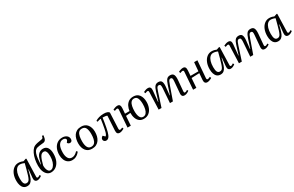

<svg xmlns="http://www.w3.org/2000/svg" viewBox="235 -2466 6393 4170"><g transform="rotate(-30 3431.5 -381.0)"><path d="M466 -79Q465 -55 470 -46Q475 -37 491 -37Q504 -37 518.5 -45Q533 -53 547 -64L567 -35Q551 -19 519 -2.5Q487 14 456 14Q416 14 398 -12Q380 -38 385 -86L405 -291L398 -292L371 -188Q355 -125 334 -80Q313 -35 281.5 -10.5Q250 14 201 14Q148 14 114 -14.5Q80 -43 64 -92.5Q48 -142 48 -203Q48 -297 77.5 -369Q107 -441 159.5 -482Q212 -523 279 -523Q315 -523 347 -514.5Q379 -506 397 -497L465 -520L479 -512ZM219 -51Q244 -51 262 -62Q280 -73 295 -101Q310 -129 326 -178Q342 -227 362 -303L400 -449Q377 -461 347 -468.5Q317 -476 288 -476Q243 -476 209.5 -442.5Q176 -409 157 -348.5Q138 -288 138 -207Q138 -126 157 -88.5Q176 -51 219 -51Z M797 14Q748 14 708 -17Q668 -48 644 -107Q620 -166 620 -251Q620 -334 636 -410Q652 -486 680.5 -545.5Q709 -605 746 -640Q766 -658 791 -669.5Q816 -681 858.5 -690.5Q901 -700 974 -711Q995 -715 1004.5 -727Q1014 -739 1020 -776L1055 -768Q1046 -692 1026 -661.5Q1006 -631 966 -627Q904 -621 866 -616Q828 -611 806.5 -604Q785 -597 772 -586Q738 -560 721 -511Q704 -462 696.5 -396Q689 -330 683 -251L691 -250L719 -352Q742 -443 789 -483Q836 -523 895 -523Q971 -523 1007.5 -467.5Q1044 -412 1044 -317Q1044 -214 1011.5 -139.5Q979 -65 923 -25.5Q867 14 797 14ZM876 -458Q822 -458 788 -398.5Q754 -339 720 -204Q718 -164 727.5 -124.5Q737 -85 757.5 -59Q778 -33 809 -33Q848 -33 881 -67.5Q914 -102 934.5 -163Q955 -224 955 -306Q955 -342 949 -377Q943 -412 926 -435Q909 -458 876 -458Z M1380 -523Q1445 -523 1488 -490Q1531 -457 1531 -400Q1531 -370 1515 -352.5Q1499 -335 1472 -335Q1452 -335 1435.5 -346Q1419 -357 1412 -374L1432 -399Q1451 -423 1446.5 -441Q1442 -459 1422 -469.5Q1402 -480 1376 -480Q1308 -480 1268 -417.5Q1228 -355 1228 -228Q1228 -145 1258.5 -92Q1289 -39 1352 -39Q1390 -39 1425.5 -58.5Q1461 -78 1496 -116L1522 -89Q1510 -73 1484.5 -48.5Q1459 -24 1421 -5Q1383 14 1333 14Q1270 14 1226 -17Q1182 -48 1159.5 -102.5Q1137 -157 1137 -225Q1137 -311 1166.5 -378.5Q1196 -446 1250.5 -484.5Q1305 -523 1380 -523Z M1825 14Q1726 14 1672.5 -54.5Q1619 -123 1619 -235Q1619 -292 1632 -344Q1645 -396 1672.5 -436Q1700 -476 1745 -499.5Q1790 -523 1854 -523Q1953 -523 2007.5 -455Q2062 -387 2062 -276Q2062 -219 2049 -167Q2036 -115 2007.5 -74Q1979 -33 1934 -9.5Q1889 14 1825 14ZM1831 -32Q1885 -32 1914.5 -65Q1944 -98 1956 -153.5Q1968 -209 1968 -277Q1968 -369 1942 -423.5Q1916 -478 1847 -478Q1794 -478 1765 -445Q1736 -412 1725 -356Q1714 -300 1714 -233Q1714 -139 1742 -85.5Q1770 -32 1831 -32Z M2207 -464Q2244 -490 2299 -505.5Q2354 -521 2420 -521Q2474 -521 2508 -508Q2542 -495 2551 -471L2533 -83Q2532 -39 2559 -39Q2571 -39 2584.5 -44Q2598 -49 2618 -59L2632 -24Q2609 -10 2577.5 2Q2546 14 2521 14Q2480 14 2463 -9Q2446 -32 2449 -82L2470 -442Q2457 -451 2425 -455.5Q2393 -460 2358 -460Q2351 -408 2341.5 -349Q2332 -290 2321 -234Q2310 -178 2299 -135Q2278 -57 2250 -21.5Q2222 14 2181 14Q2152 14 2132.5 -4Q2113 -22 2113 -50Q2113 -71 2127 -89.5Q2141 -108 2162 -118L2208 -72Q2234 -82 2255 -151Q2263 -178 2273 -228Q2283 -278 2293 -339Q2303 -400 2311 -458Q2291 -457 2264 -450Q2237 -443 2221 -435Z M3126 14Q3061 14 3018 -18.5Q2975 -51 2953 -110Q2931 -169 2932 -246L2818 -237L2801 0H2719L2751 -430Q2754 -470 2723 -470Q2704 -470 2663 -452L2649 -490Q2665 -499 2698.5 -511Q2732 -523 2762 -523Q2805 -523 2820.5 -497Q2836 -471 2832 -422Q2830 -388 2827.5 -355Q2825 -322 2822 -289H2936Q2943 -351 2969.5 -404.5Q2996 -458 3043.5 -490.5Q3091 -523 3161 -523Q3258 -523 3307.5 -455.5Q3357 -388 3357 -277Q3357 -201 3331.5 -134.5Q3306 -68 3254.5 -27Q3203 14 3126 14ZM3132 -32Q3179 -32 3208 -65.5Q3237 -99 3250 -155Q3263 -211 3263 -278Q3263 -367 3239 -422.5Q3215 -478 3155 -478Q3106 -478 3078 -444Q3050 -410 3038.5 -353.5Q3027 -297 3027 -231Q3027 -141 3052.5 -86.5Q3078 -32 3132 -32Z M3809 -365Q3812 -416 3802.5 -437Q3793 -458 3766 -458Q3745 -458 3732 -447.5Q3719 -437 3707.5 -411Q3696 -385 3682 -341L3571 0H3499L3515 -430Q3517 -470 3488 -470Q3480 -470 3466.5 -466Q3453 -462 3428 -452L3415 -490Q3431 -499 3464.5 -511Q3498 -523 3527 -523Q3570 -523 3586.5 -497.5Q3603 -472 3598 -421L3572 -152L3578 -150L3646 -369Q3671 -450 3701.5 -486.5Q3732 -523 3789 -523Q3851 -523 3871 -481Q3891 -439 3883 -359L3861 -150L3868 -148L3940 -369Q3966 -449 3996.5 -486Q4027 -523 4084 -523Q4150 -523 4171 -479Q4192 -435 4185 -350L4162 -85Q4160 -57 4165 -47Q4170 -37 4186 -37Q4213 -37 4245 -63L4263 -35Q4246 -19 4212.5 -2.5Q4179 14 4148 14Q4103 14 4087.5 -9.5Q4072 -33 4075 -69L4100 -365Q4105 -419 4095.5 -438.5Q4086 -458 4061 -458Q4045 -458 4032.5 -450Q4020 -442 4007 -416.5Q3994 -391 3977 -340L3857 0H3783Z M4660 -245 4462 -237 4445 0H4363L4394 -430Q4396 -452 4388.5 -461Q4381 -470 4366 -470Q4347 -470 4306 -452L4293 -490Q4313 -502 4346.5 -512.5Q4380 -523 4405 -523Q4447 -523 4463 -497.5Q4479 -472 4475 -422Q4473 -388 4470.5 -355Q4468 -322 4465 -289H4663L4682 -508H4764L4730 -81Q4727 -40 4757 -40Q4769 -40 4784.5 -46Q4800 -52 4818 -61L4832 -26Q4809 -11 4776 1.5Q4743 14 4718 14Q4639 14 4647 -82Z M5314 -79Q5313 -55 5318 -46Q5323 -37 5339 -37Q5352 -37 5366.5 -45Q5381 -53 5395 -64L5415 -35Q5399 -19 5367 -2.5Q5335 14 5304 14Q5264 14 5246 -12Q5228 -38 5233 -86L5253 -291L5246 -292L5219 -188Q5203 -125 5182 -80Q5161 -35 5129.5 -10.5Q5098 14 5049 14Q4996 14 4962 -14.5Q4928 -43 4912 -92.5Q4896 -142 4896 -203Q4896 -297 4925.5 -369Q4955 -441 5007.5 -482Q5060 -523 5127 -523Q5163 -523 5195 -514.5Q5227 -506 5245 -497L5313 -520L5327 -512ZM5067 -51Q5092 -51 5110 -62Q5128 -73 5143 -101Q5158 -129 5174 -178Q5190 -227 5210 -303L5248 -449Q5225 -461 5195 -468.5Q5165 -476 5136 -476Q5091 -476 5057.5 -442.5Q5024 -409 5005 -348.5Q4986 -288 4986 -207Q4986 -126 5005 -88.5Q5024 -51 5067 -51Z M5823 -365Q5826 -416 5816.5 -437Q5807 -458 5780 -458Q5759 -458 5746 -447.5Q5733 -437 5721.5 -411Q5710 -385 5696 -341L5585 0H5513L5529 -430Q5531 -470 5502 -470Q5494 -470 5480.5 -466Q5467 -462 5442 -452L5429 -490Q5445 -499 5478.5 -511Q5512 -523 5541 -523Q5584 -523 5600.5 -497.5Q5617 -472 5612 -421L5586 -152L5592 -150L5660 -369Q5685 -450 5715.5 -486.5Q5746 -523 5803 -523Q5865 -523 5885 -481Q5905 -439 5897 -359L5875 -150L5882 -148L5954 -369Q5980 -449 6010.5 -486Q6041 -523 6098 -523Q6164 -523 6185 -479Q6206 -435 6199 -350L6176 -85Q6174 -57 6179 -47Q6184 -37 6200 -37Q6227 -37 6259 -63L6277 -35Q6260 -19 6226.5 -2.5Q6193 14 6162 14Q6117 14 6101.5 -9.5Q6086 -33 6089 -69L6114 -365Q6119 -419 6109.5 -438.5Q6100 -458 6075 -458Q6059 -458 6046.5 -450Q6034 -442 6021 -416.5Q6008 -391 5991 -340L5871 0H5797Z M6758 -79Q6757 -55 6762 -46Q6767 -37 6783 -37Q6796 -37 6810.5 -45Q6825 -53 6839 -64L6859 -35Q6843 -19 6811 -2.5Q6779 14 6748 14Q6708 14 6690 -12Q6672 -38 6677 -86L6697 -291L6690 -292L6663 -188Q6647 -125 6626 -80Q6605 -35 6573.5 -10.5Q6542 14 6493 14Q6440 14 6406 -14.5Q6372 -43 6356 -92.5Q6340 -142 6340 -203Q6340 -297 6369.5 -369Q6399 -441 6451.5 -482Q6504 -523 6571 -523Q6607 -523 6639 -514.5Q6671 -506 6689 -497L6757 -520L6771 -512ZM6511 -51Q6536 -51 6554 -62Q6572 -73 6587 -101Q6602 -129 6618 -178Q6634 -227 6654 -303L6692 -449Q6669 -461 6639 -468.5Q6609 -476 6580 -476Q6535 -476 6501.5 -442.5Q6468 -409 6449 -348.5Q6430 -288 6430 -207Q6430 -126 6449 -88.5Q6468 -51 6511 -51Z"/></g></svg>

Font: Literata 36pt
Style: Italic
Weight: 400
Italic angle: -2°
Designer: Latin by Veronika Burian and Jose Scaglione. Greek by Irene Vlachou. Cyrillic by Vera Evstafieva
Foundry: TypeTogether
Version: Version 3.002